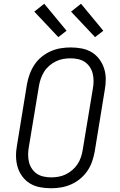

<svg xmlns="http://www.w3.org/2000/svg" viewBox="-20 -996 640 1024"><path d="M252 8Q222 8 193 2.5Q164 -3 140 -17.5Q116 -32 99 -55Q82 -78 74 -105Q66 -132 65.5 -162Q65 -192 71 -223L124 -548Q129 -575 138.5 -601Q148 -627 163.5 -650.5Q179 -674 201.5 -692.5Q224 -711 250 -722.5Q276 -734 303 -738.5Q330 -743 357 -743Q387 -743 416 -737.5Q445 -732 469 -717.5Q493 -703 510 -680Q527 -657 535.5 -630Q544 -603 544 -573Q544 -543 538 -512L485 -187Q480 -160 471 -134Q462 -108 446 -84.5Q430 -61 407.5 -42.5Q385 -24 359 -12.5Q333 -1 306 3.5Q279 8 252 8ZM253 -50Q272 -50 292 -53.5Q312 -57 330.5 -66Q349 -75 365.5 -89Q382 -103 393.5 -120.5Q405 -138 411.5 -157.5Q418 -177 421 -196L475 -522Q479 -543 479 -563.5Q479 -584 474.5 -603Q470 -622 459 -638.5Q448 -655 432.5 -665.5Q417 -676 397 -680.5Q377 -685 356 -685Q337 -685 317 -681.5Q297 -678 278.5 -669Q260 -660 243.5 -646Q227 -632 216 -614.5Q205 -597 198 -577.5Q191 -558 188 -539L134 -213Q130 -192 130 -171.5Q130 -151 134.5 -132Q139 -113 150 -96.5Q161 -80 176.5 -69.5Q192 -59 212 -54.5Q232 -50 253 -50ZM487 -798 359 -934 412 -976 531 -832ZM291 -798 163 -934 216 -976 335 -832Z"/></svg>

Font: Iosevka Etoile Light
Style: Italic
Weight: 300
Italic angle: -9°
Designer: Belleve Invis
Foundry: Belleve Invis
Version: Version 22.1.2; ttfautohint (v1.8.4)